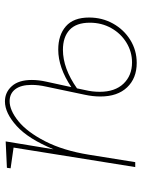

<svg xmlns="http://www.w3.org/2000/svg" viewBox="82 -650 574 778"><g transform="rotate(-90 369.0 -261.0)"><path d="M687 -187Q687 -134 662.5 -90Q638 -46 596 -20Q554 6 503 6Q441 6 404 -33Q367 -72 367 -141Q367 -172 374 -204L407 -361Q414 -392 414 -420Q414 -463 396.5 -486Q379 -509 348 -509Q311 -509 267 -473.5Q223 -438 185.5 -365Q148 -292 131 -187L101 0H81L160 -493L76 -505L78 -520L185 -525L153 -331Q195 -433 247.5 -480.5Q300 -528 347 -528Q384 -528 409 -500Q434 -472 434 -419Q434 -391 427 -360L405 -259Q484 -312 557 -312Q616 -312 651.5 -281Q687 -250 687 -187ZM666 -184Q666 -239 637 -266Q608 -293 556 -293Q481 -293 400 -236L393 -203Q386 -174 386 -144Q386 -82 419 -47.5Q452 -13 505 -13Q548 -13 585 -35.5Q622 -58 644 -97Q666 -136 666 -184Z"/></g></svg>

Font: Bitter Pro Thin
Style: Italic
Weight: 250
Italic angle: -9°
Designer: Sol Matas, and Bitter project Authors
Foundry: Sol Matas
Version: Version 1.010